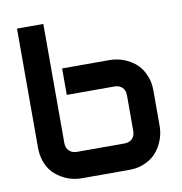

<svg xmlns="http://www.w3.org/2000/svg" viewBox="-79 -773 801 846"><g transform="rotate(-10 321.5 -349.5)"><path d="M597 -165.8Q597 -149 593.1 -130.4Q589.1 -111.9 580.9 -93.6Q572.8 -75.2 559.7 -58.2Q546.5 -41.1 528.2 -28.5Q509.9 -15.8 485.9 -7.9Q461.9 0 430.7 0H217.8Q201 0 182.4 -3.7Q163.9 -7.4 145.8 -15.8Q127.7 -24.3 110.4 -37.4Q93.1 -50.5 80.7 -68.3Q68.3 -86.1 60.4 -111.1Q52.5 -136.1 52.5 -165.8V-699H170.3V-165.8Q170.3 -144.1 183.7 -131.2Q197 -118.3 217.8 -118.3H430.7Q453 -118.3 465.8 -131.2Q478.7 -144.1 478.7 -165.8V-325.7Q478.7 -348 465.6 -360.6Q452.5 -373.3 430.7 -373.3H217.8V-491.6H430.7Q447.5 -491.6 466.3 -487.9Q485.1 -484.2 503.7 -475.7Q522.3 -467.3 539.1 -454.5Q555.9 -441.6 568.3 -423.3Q580.7 -405 588.9 -380.7Q597 -356.4 597 -325.7Z"/></g></svg>

Font: AKL FREE 001
Style: Regular
Weight: 400
Designer: AKL
Foundry: AKL
Version: Version 1.00;August 10, 2024;FontCreator 13.0.0.2630 64-bit